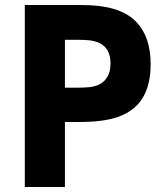

<svg xmlns="http://www.w3.org/2000/svg" viewBox="-20 -751 645 771"><path d="M79.6 -731H299.8Q386.7 -731 440.9 -713.9Q495.1 -696.8 527.8 -662.6Q585 -602.5 585 -492.7Q585 -391.6 536.6 -335.4Q503.9 -297.9 447.8 -279.5Q391.6 -261.2 299.8 -261.2H240.7V0H79.6ZM283.7 -398.9Q314.5 -398.9 335.2 -400.6Q356 -402.3 375.2 -410.4Q394.5 -418.5 406.2 -435.5Q423.8 -458 423.8 -495.6Q423.8 -535.6 404.3 -559.1Q391.6 -574.2 372.8 -581.1Q354 -587.9 334.2 -589.6Q314.5 -591.3 283.7 -591.3H240.7V-398.9Z"/></svg>

Font: Glacial Indifference
Style: Bold
Weight: 700
Designer: Alfredo Marco Pradil
Foundry: Alfredo Marco Pradil
Version: Version 1.312